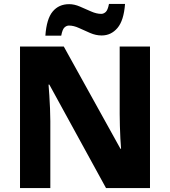

<svg xmlns="http://www.w3.org/2000/svg" viewBox="-20 -949 858 969"><path d="M737 0H515L229 -522H225Q227 -499 229 -467Q231 -435 232.5 -401Q234 -367 234 -338V0H81V-714H302L588 -198H591Q589 -219 587.5 -250.5Q586 -282 585 -315Q584 -348 584 -374V-714H737ZM209 -769Q215 -854 246 -891Q277 -928 329 -928Q355 -928 383 -916Q411 -904 439 -891.5Q467 -879 491 -879Q503 -879 513.5 -888.5Q524 -898 530 -929H611Q605 -846 573 -808Q541 -770 493 -770Q464 -770 435 -782.5Q406 -795 379 -807.5Q352 -820 328 -820Q316 -820 305.5 -810.5Q295 -801 289 -769Z"/></svg>

Font: Noto Sans Syriac ExtraBold
Style: Regular
Weight: 800
Designer: Patrick Giasson and the Monotype Design Team
Foundry: Monotype Imaging Inc.
Version: Version 3.000; ttfautohint (v1.8.4.7-5d5b)